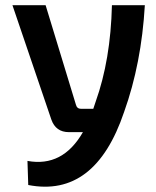

<svg xmlns="http://www.w3.org/2000/svg" viewBox="-20 -510 602 741"><path d="M539 -490Q526 -265 459 -78Q347 254 89 204L86 111Q222 136 300 0H246Q195 0 178 -49L28 -490H156L273 -106Q277 -90 293 -90H340L349 -117Q407 -279 412 -490Z"/></svg>

Font: Taylor Sans Upright Semi Bold
Style: Regular
Weight: 600
Italic angle: -8°
Designer: Natanael Gama
Version: Version 1.001 September 8, 2015